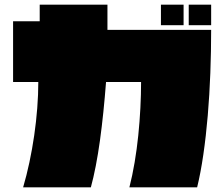

<svg xmlns="http://www.w3.org/2000/svg" viewBox="-20 -757 960 822"><path d="M824 45H534Q547 -6 556.5 -62.5Q566 -119 572 -177.5Q578 -236 581 -294.5Q584 -353 584 -406H434Q429 -341 422.5 -277.5Q416 -214 408 -156Q400 -98 390 -46.5Q380 5 369 45H79Q94 -6 106 -62.5Q118 -119 126.5 -177.5Q135 -236 139.5 -294.5Q144 -353 144 -406H36V-666H150V-737H440V-629H884Q884 -538 880.5 -444.5Q877 -351 869.5 -262.5Q862 -174 850.5 -95Q839 -16 824 45ZM766 -649H669V-737H766ZM884 -649H788V-737H884Z"/></svg>

Font: ChangwonDangamAsac Bold
Style: Regular
Weight: 700
Designer: Choi Chi-young, Lee Youngbeen, Kim Jungjin, Yoon Jihee, Han Dohee
Foundry: YoonDesign Inc.
Version: Version 1.010;Build 20210623